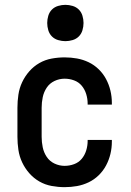

<svg xmlns="http://www.w3.org/2000/svg" viewBox="-20 -765 540 793"><path d="M247 8Q220 8 193 3Q166 -2 142.5 -15.5Q119 -29 101 -49.5Q83 -70 71.5 -94.5Q60 -119 56 -146Q52 -173 52 -200V-320Q52 -347 56 -374Q60 -401 71.5 -425.5Q83 -450 101 -470.5Q119 -491 142.5 -504.5Q166 -518 193 -523Q220 -528 247 -528Q273 -528 298 -523.5Q323 -519 346 -508Q369 -497 387.5 -479Q406 -461 418 -438.5Q430 -416 436 -391Q442 -366 442 -340V-333H342V-337Q342 -357 336 -376.5Q330 -396 317.5 -411Q305 -426 286 -433Q267 -440 247 -440Q225 -440 205 -430.5Q185 -421 173 -403Q161 -385 156.5 -363.5Q152 -342 152 -320V-200Q152 -178 156.5 -156.5Q161 -135 173 -117Q185 -99 205 -89.5Q225 -80 247 -80Q267 -80 286 -87Q305 -94 317.5 -109Q330 -124 336 -143.5Q342 -163 342 -183V-187H442V-180Q442 -154 436 -129Q430 -104 418 -81.5Q406 -59 387.5 -41Q369 -23 346 -12Q323 -1 298 3.5Q273 8 247 8ZM250 -595Q235 -595 220 -599.5Q205 -604 194.5 -614.5Q184 -625 179.5 -640Q175 -655 175 -670Q175 -685 179.5 -700Q184 -715 194.5 -725.5Q205 -736 220 -740.5Q235 -745 250 -745Q265 -745 280 -740.5Q295 -736 305.5 -725.5Q316 -715 320.5 -700Q325 -685 325 -670Q325 -655 320.5 -640Q316 -625 305.5 -614.5Q295 -604 280 -599.5Q265 -595 250 -595Z"/></svg>

Font: Iosevka Semibold
Style: Regular
Weight: 600
Monospace: yes
Designer: Belleve Invis
Foundry: Belleve Invis
Version: Version 33.2.3; ttfautohint (v1.8.4)